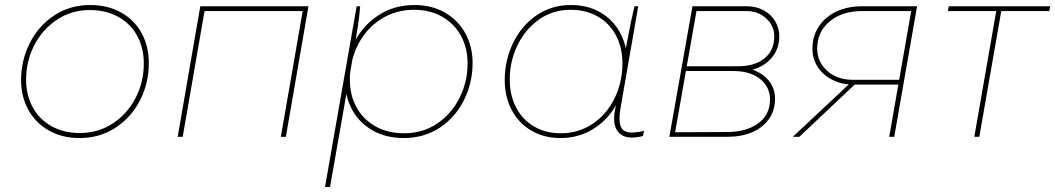

<svg xmlns="http://www.w3.org/2000/svg" viewBox="-20 -545 4204 765"><path d="M64 -226Q64 -304 98.5 -373Q133 -442 196 -483.5Q259 -525 339 -525Q409 -525 462 -495.5Q515 -466 544 -413.5Q573 -361 573 -294Q573 -214 538 -145.5Q503 -77 440 -36Q377 5 297 5Q228 5 175.5 -24.5Q123 -54 93.5 -106.5Q64 -159 64 -226ZM553 -292Q553 -354 526.5 -402.5Q500 -451 451 -478Q402 -505 338 -505Q265 -505 207 -466.5Q149 -428 116.5 -364.5Q84 -301 84 -228Q84 -166 110.5 -117.5Q137 -69 185.5 -42Q234 -15 298 -15Q372 -15 430 -53.5Q488 -92 520.5 -155.5Q553 -219 553 -292Z M778 -520H1209L1119 0H1099L1186 -501H795L708 0H688Z M1401 -520H1415Q1412 -479 1405 -435Q1398 -391 1394 -366L1392 -354L1391 -347L1295 200H1275ZM1355 -223Q1355 -302 1389 -371.5Q1423 -441 1486 -483Q1549 -525 1632 -525Q1700 -525 1752.5 -495Q1805 -465 1834 -412.5Q1863 -360 1863 -294Q1863 -216 1829 -147Q1795 -78 1732.5 -36.5Q1670 5 1589 5Q1519 5 1466 -24.5Q1413 -54 1384 -106Q1355 -158 1355 -223ZM1843 -292Q1843 -354 1816.5 -402.5Q1790 -451 1741.5 -478.5Q1693 -506 1630 -506Q1556 -506 1497.5 -468.5Q1439 -431 1406.5 -367Q1374 -303 1374 -227Q1374 -166 1400.5 -117.5Q1427 -69 1476 -41.5Q1525 -14 1591 -14Q1664 -14 1721.5 -52.5Q1779 -91 1811 -155Q1843 -219 1843 -292Z M2433 -119 2447 -178 2471 -339Q2475 -358 2478 -376Q2496 -472 2508 -520H2523L2453 -118Q2444 -70 2452.5 -43.5Q2461 -17 2496 -17Q2521 -17 2546 -24L2542 -3Q2518 3 2497 3Q2455 3 2437 -28Q2419 -59 2433 -119ZM2479 -297Q2479 -218 2446.5 -148.5Q2414 -79 2353 -37Q2292 5 2212 5Q2147 5 2096.5 -25Q2046 -55 2018.5 -107.5Q1991 -160 1991 -226Q1991 -304 2024 -373Q2057 -442 2117 -483.5Q2177 -525 2255 -525Q2322 -525 2372.5 -495.5Q2423 -466 2451 -414Q2479 -362 2479 -297ZM2011 -228Q2011 -166 2036 -117.5Q2061 -69 2107 -41.5Q2153 -14 2214 -14Q2285 -14 2341 -51.5Q2397 -89 2428.5 -153Q2460 -217 2460 -293Q2460 -354 2435 -402.5Q2410 -451 2363 -478.5Q2316 -506 2253 -506Q2183 -506 2128 -467.5Q2073 -429 2042 -365Q2011 -301 2011 -228Z M2739 -520H2956Q2993 -520 3022.5 -504Q3052 -488 3068.5 -460.5Q3085 -433 3085 -401Q3085 -345 3048 -307.5Q3011 -270 2954 -263V-275Q3008 -262 3038 -229.5Q3068 -197 3068 -152Q3068 -105 3043.5 -70.5Q3019 -36 2976.5 -18Q2934 0 2880 0H2647ZM2657 -18 2876 -19Q2953 -19 3000.5 -53Q3048 -87 3048 -149Q3048 -198 3009 -230Q2970 -262 2901 -262H2707L2710 -281H2921Q2987 -281 3026 -312.5Q3065 -344 3065 -400Q3065 -442 3033 -471.5Q3001 -501 2953 -501H2745L2757 -512L2668 -7Z M3613 -515 3624 -501H3415Q3335 -501 3285.5 -459.5Q3236 -418 3236 -352Q3236 -299 3275.5 -263Q3315 -227 3379 -227H3569L3565 -208H3380Q3335 -208 3297.5 -226.5Q3260 -245 3238.5 -277.5Q3217 -310 3217 -351Q3217 -401 3242.5 -439.5Q3268 -478 3312.5 -499Q3357 -520 3414 -520H3634L3543 0H3523ZM3375 -221 3397 -219 3165 0H3139Z M3760 -520H4164L4161 -501H3757ZM3882 0H3862L3951 -510H3971Z"/></svg>

Font: Fixel Italic Variable Display Thin
Style: Italic
Weight: 100
Italic angle: -10°
Designer: AlfaBravo + MacPaw
Foundry: Kyrylo Tkachov, Marchela Mozhyna, Serhii Makarenko, Maria Weinstein, Zakhar Kryvoshyya
Version: Version 1.210;Glyphs 3.2 (3217)